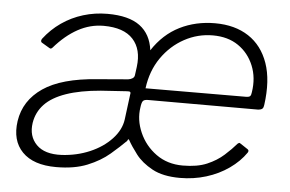

<svg xmlns="http://www.w3.org/2000/svg" viewBox="-44 -601 1016 672"><g transform="rotate(5 464.0 -265.0)"><path d="M475 -252Q462 -252 457.5 -246.5Q453 -241 451 -224Q444 -180 463.5 -135.5Q483 -91 522.5 -62.5Q562 -34 616 -34Q667 -34 701 -48.5Q735 -63 759.5 -85Q784 -107 801 -127Q806 -131 808 -130Q810 -129 813 -127L837 -111Q839 -110 840.5 -107Q842 -104 839 -99Q817 -67 781.5 -42Q746 -17 702 -3.5Q658 10 610 10Q550 10 512.5 -10.5Q475 -31 454 -58.5Q433 -86 421 -108Q419 -110 417.5 -108Q416 -106 415 -103Q393 -81 361.5 -54Q330 -27 284.5 -8.5Q239 10 175 10Q95 10 56 -30Q17 -70 27 -139Q38 -212 102.5 -256Q167 -300 292 -309L400 -318Q408 -319 414.5 -323Q421 -327 422 -334L426 -364Q434 -426 401.5 -461.5Q369 -497 298 -497Q251 -497 208 -473.5Q165 -450 126 -405Q122 -401 119.5 -401.5Q117 -402 114 -404L87 -420Q85 -422 84.5 -425Q84 -428 87 -433Q113 -467 147.5 -491Q182 -515 223 -527.5Q264 -540 308 -540Q383 -540 422 -511Q461 -482 468 -426Q506 -484 562 -512Q618 -540 686 -540Q756 -540 804 -508.5Q852 -477 873 -417Q894 -357 882 -270Q881 -261 877 -257Q873 -253 862 -252H475ZM682 -497Q629 -497 582 -471.5Q535 -446 503 -400Q471 -354 463 -292L815 -293Q827 -293 830.5 -297Q834 -301 835 -311Q843 -362 825.5 -404.5Q808 -447 771.5 -472Q735 -497 682 -497ZM411 -263Q413 -271 411 -274Q409 -277 399 -276L308 -270Q236 -264 187 -247Q138 -230 112 -202.5Q86 -175 80 -137Q73 -90 102 -60.5Q131 -31 191 -34Q244 -37 289.5 -56.5Q335 -76 365 -108Q395 -140 400 -177L411 -263Z"/></g></svg>

Font: Libre Franklin ExtraLight
Style: Italic
Weight: 250
Italic angle: -8°
Designer: Pablo Impallari, Rodrigo Fuenzalida, Nhung Nguyen
Foundry: Impallari Type
Version: Version 3.000